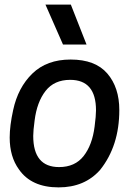

<svg xmlns="http://www.w3.org/2000/svg" viewBox="-20 -800 588 832"><path d="M355 -607H253L177 -780H287ZM236 -76Q305 -76 342.5 -124Q380 -172 390 -252Q396 -298 396 -322Q396 -454 284 -454Q215 -454 177.5 -406Q140 -358 130 -278Q124 -234 124 -211Q124 -76 236 -76ZM234 12Q116 12 62 -66Q22 -121 22 -204Q22 -255 37 -323Q58 -421 120.5 -481.5Q183 -542 286 -542Q393 -542 445 -481.5Q497 -421 497 -323Q497 -168 414 -64Q347 12 234 12Z"/></svg>

Font: Tanohe Sans Medium
Style: Italic
Weight: 500
Designer: Village Type and Design LLC & Cristiano Sobral
Foundry: Cooper Hewitt Smithsonian Design Museum
Version: Version 1.00;September 29, 2021;FontCreator 13.0.0.2655 64-b